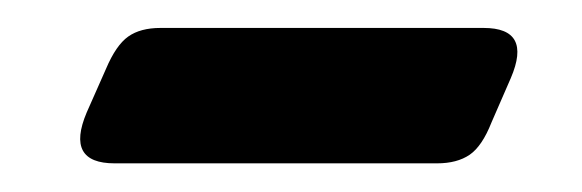

<svg xmlns="http://www.w3.org/2000/svg" viewBox="-20 -322 406 134"><path d="M317.5 -302.5Q351.5 -302.5 336.5 -267.5L323 -236.5Q316.5 -220 307.8 -214Q299 -208 285 -208H60Q25.5 -208 40.5 -243.5L54 -274Q61 -290.5 69.5 -296.5Q78 -302.5 92 -302.5Z"/></svg>

Font: Fraunces 72pt S100 SemiBold
Style: Italic
Weight: 600
Italic angle: -16°
Version: Version 1.000; ttfautohint (v1.8.3)